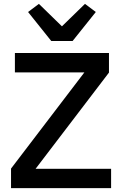

<svg xmlns="http://www.w3.org/2000/svg" viewBox="-20 -972 631 992"><path d="M554 0H37V-101L416 -598H57V-698H543V-597L164 -100H554ZM245 -760 125 -910 181 -952 300 -836 419 -952 475 -910 355 -760Z"/></svg>

Font: IBM Plex Sans Arabic Medium
Style: Regular
Weight: 500
Designer: Mike Abbink, Paul van der Laan, Pieter van Rosmalen, Wael Morcos, Khajak Apelian
Foundry: Bold Monday
Version: Version 1.1